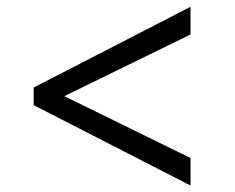

<svg xmlns="http://www.w3.org/2000/svg" viewBox="-20 -572 708 579"><path d="M554.5 -12.5 81.5 -255V-308L554.5 -551.5V-468L174 -282L554.5 -95.5Z"/></svg>

Font: Merriweather 36pt Medium
Style: Regular
Weight: 500
Version: Version 2.100